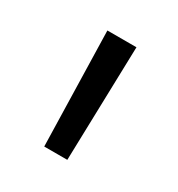

<svg xmlns="http://www.w3.org/2000/svg" viewBox="-75 -717 321 346"><g transform="rotate(30 85.0 -544.0)"><path d="M109 -425H61L55 -663H115.5Z"/></g></svg>

Font: Anek Gujarati Light
Style: Regular
Weight: 300
Designer: Mrunmayee Ghaisas (Gujarati), Yesha Goshar (Latin)
Foundry: Ek Type
Version: Version 1.003